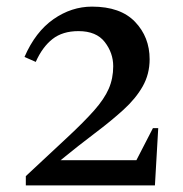

<svg xmlns="http://www.w3.org/2000/svg" viewBox="-20 -560 554 580"><path d="M58 0V-28Q132 -97 183 -144.5Q234 -192 264.5 -226.5Q295 -261 308.5 -292Q322 -323 322 -360Q322 -400 296.5 -433Q271 -466 217 -466Q169 -466 138.5 -442Q108 -418 88 -373L54 -388Q87 -464 141.5 -502Q196 -540 258 -540Q344 -540 388 -494Q432 -448 432 -381Q432 -336 411 -299Q390 -262 352.5 -228Q315 -194 266.5 -157.5Q218 -121 163 -76H392L442 -173H458L448 0Z"/></svg>

Font: Spectral SC Medium
Style: Regular
Weight: 500
Designer: Jean-Baptiste Levee
Foundry: Production Type
Version: Version 2.001